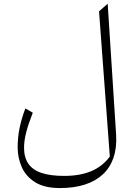

<svg xmlns="http://www.w3.org/2000/svg" viewBox="-20 -752 704 1009"><path d="M545.9 -732.4 500.5 -692.4 557.1 70.8Q517.6 123.5 458.5 147.9Q399.4 172.4 317.9 172.4Q244.6 172.4 198 156.7Q151.4 141.1 128.9 108.2Q106.4 75.2 106.4 24.4Q106.4 -13.2 117.7 -56.6Q128.9 -100.1 152.3 -159.7L113.3 -182.1Q94.2 -132.8 83.5 -82Q72.8 -31.2 72.8 22.5Q72.8 76.2 94 125.2Q115.2 174.3 164.1 205.3Q212.9 236.3 295.9 236.3Q369.1 236.3 425.8 218Q482.4 199.7 520.5 164.3Q558.6 128.9 576.4 76.9Q594.2 24.9 590.3 -43Z"/></svg>

Font: Pinar-VF-FD
Style: Regular
Weight: 300
Designer: Amin Abedi
Version: Version 3.0